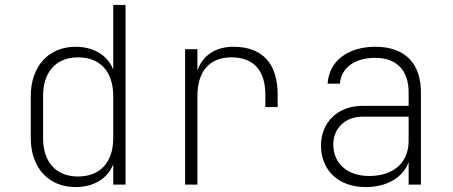

<svg xmlns="http://www.w3.org/2000/svg" viewBox="-20 -750 1840 780"><path d="M287 10C361 10 418 -25 440 -83V0H490V-730H440V-467C418 -525 361 -560 287 -560C177 -560 105 -480 105 -360V-189C105 -69 177 10 287 10ZM297 -33C208 -33 155 -91 155 -189V-360C155 -458 208 -517 297 -517C388 -517 440 -458 440 -360V-189C440 -91 387 -33 297 -33Z M732 0H782V-360C782 -460 831 -517 920 -517C1011 -517 1058 -463 1058 -365V-315H1108V-365C1108 -489 1049 -560 928 -560C855 -560 803 -524 782 -464V-550H732Z M1466 10C1552 10 1617 -29 1640 -91V0H1690V-375C1690 -494 1624 -560 1505 -560C1391 -560 1316 -500 1311 -410H1361C1365 -473 1420 -515 1504 -515C1591 -515 1640 -465 1640 -375V-320H1453C1352 -320 1284 -253 1284 -159C1284 -60 1353 10 1466 10ZM1480 -35C1390 -35 1334 -87 1334 -163C1334 -228 1382 -276 1452 -276H1640V-177C1640 -89 1578 -35 1480 -35Z"/></svg>

Font: JetBrains Mono Thin
Style: Regular
Weight: 100
Monospace: yes
Designer: Philipp Nurullin, Konstantin Bulenkov
Foundry: JetBrains
Version: Version 2.305